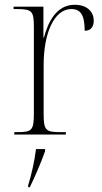

<svg xmlns="http://www.w3.org/2000/svg" viewBox="-20 -564 427 805"><path d="M40 0H256V-10H233C172 -10 163 -17 163 -87V-292C163 -425 207 -526 279 -526C318 -526 335 -501 335 -435C362 -435 373 -453 373 -477C373 -516 344 -544 293 -544C218 -544 182 -474 164 -406H162V-536H37V-526H47C114 -526 122 -519 122 -451V-87C122 -17 113 -10 53 -10H40ZM98 213V221H105C125 180 151 121 169 70V61H131C125 110 112 169 98 213Z"/></svg>

Font: Noto Serif Display SemiCondensed ExtraLight
Style: Regular
Weight: 200
Width: 4
Designer: Monotype Design Team
Foundry: Monotype Imaging Inc.
Version: Version 2.009